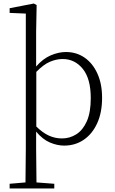

<svg xmlns="http://www.w3.org/2000/svg" viewBox="-20 -820 657 1100"><path d="M35.2 259.8V232.9L126 225.1L127.9 32.2V-742.2L35.2 -746.1V-772.9L173.8 -799.8L189.9 -791L187 -637.2V-439Q226.1 -483.9 270.8 -502.9Q315.4 -522 357.9 -522Q418.5 -522 465.1 -489.5Q511.7 -457 538.3 -397.9Q564.9 -338.9 564.9 -259.8Q564.9 -175.8 537.1 -114.5Q509.3 -53.2 460.2 -19.5Q411.1 14.2 347.2 14.2Q308.1 14.2 266.4 -3.4Q224.6 -21 187 -65.9V32.2L189 225.1L291 232.9V259.8ZM188 -408.2V-95.2Q224.6 -59.1 260.3 -43Q295.9 -26.9 335 -26.9Q379.4 -26.9 417 -50.5Q454.6 -74.2 477.3 -125Q500 -175.8 500 -257.8Q500 -369.1 454.3 -425.5Q408.7 -481.9 338.9 -481.9Q303.2 -481.9 266.4 -466.3Q229.5 -450.7 188 -408.2Z"/></svg>

Font: Source Han Serif TW ExtraLight
Style: Regular
Weight: 250
Designer: Ryoko NISHIZUKA Ë•øÂ°öÊ∂ºÂ≠ê (kana & ideographs); Frank Grie√ühammer (Latin, Greek & Cyrillic); Wenlong ZHANG Âº†ÊñáÈæô 
Foundry: Adobe
Version: Version 2.003;hotconv 1.1.1;makeotfexe 2.6.0